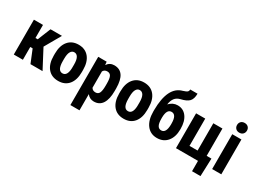

<svg xmlns="http://www.w3.org/2000/svg" viewBox="-50 -1539 3362 2521"><g transform="rotate(30 1631.5 -279.0)"><path d="M233.9 -193.8H197.8V0H60.1V-528.3H197.8V-330.1H231.9L312 -528.3H485.4L346.2 -284.7L496.1 0H313Z M521.5 -281.2Q521.5 -401.4 578.1 -469.7Q634.8 -538.1 734.9 -538.1Q835.9 -538.1 892.6 -469.7Q949.2 -401.4 949.2 -280.3V-246.6Q949.2 -126 893.1 -58.1Q836.9 9.8 735.8 9.8Q634.3 9.8 577.9 -58.3Q521.5 -126.5 521.5 -247.6ZM660.2 -246.6Q660.2 -105 735.8 -105Q805.7 -105 811 -223.1L811.5 -281.2Q811.5 -353.5 791.5 -388.4Q771.5 -423.3 734.9 -423.3Q699.7 -423.3 679.9 -388.4Q660.2 -353.5 660.2 -281.2Z M1446.8 -247.6Q1446.8 -123 1404.1 -56.6Q1361.3 9.8 1276.9 9.8Q1212.4 9.8 1173.3 -42.5V203.1H1035.2V-528.3H1163.1L1168 -480Q1207.5 -538.1 1275.9 -538.1Q1360.4 -538.1 1403.1 -476.6Q1445.8 -415 1446.8 -288.1ZM1309.1 -282.2Q1309.1 -358.9 1292.2 -390.6Q1275.4 -422.4 1235.4 -422.4Q1192.9 -422.4 1173.3 -386.7V-139.2Q1191.9 -105 1236.3 -105Q1277.3 -105 1293.2 -139.6Q1309.1 -174.3 1309.1 -247.6Z M1514.2 -281.2Q1514.2 -401.4 1570.8 -469.7Q1627.4 -538.1 1727.5 -538.1Q1828.6 -538.1 1885.3 -469.7Q1941.9 -401.4 1941.9 -280.3V-246.6Q1941.9 -126 1885.7 -58.1Q1829.6 9.8 1728.5 9.8Q1627 9.8 1570.6 -58.3Q1514.2 -126.5 1514.2 -247.6ZM1652.8 -246.6Q1652.8 -105 1728.5 -105Q1798.3 -105 1803.7 -223.1L1804.2 -281.2Q1804.2 -353.5 1784.2 -388.4Q1764.2 -423.3 1727.5 -423.3Q1692.4 -423.3 1672.6 -388.4Q1652.8 -353.5 1652.8 -281.2Z M2259.8 -499Q2345.2 -499 2395.3 -431.9Q2445.3 -364.7 2445.3 -249V-241.7Q2445.3 -126.5 2388.2 -58.1Q2331.1 10.3 2232.9 10.3Q2134.3 10.3 2077.4 -64Q2020.5 -138.2 2020.5 -267.6V-289.6Q2021.5 -466.3 2071.3 -568.6Q2121.1 -670.9 2221.2 -696.8Q2269 -711.4 2282.7 -724.9Q2296.4 -738.3 2296.4 -760.7H2406.7Q2406.7 -682.6 2371.6 -644.3Q2336.4 -606 2246.1 -585.9Q2195.8 -573.2 2168.5 -537.8Q2141.1 -502.4 2131.8 -439.9Q2187 -499 2259.8 -499ZM2232.4 -384.3Q2161.6 -384.3 2159.2 -259.8V-241.7Q2159.2 -168.9 2178 -136.7Q2196.8 -104.5 2232.9 -104.5Q2304.7 -104.5 2307.1 -231.9V-252Q2307.1 -384.3 2232.4 -384.3Z M2519 -528.3H2657.7V-114.7H2780.3V-528.3H2918.5V-113.8H2990.7L2981 156.7H2853V0H2519Z M3206.1 0H3067.4V-528.3H3206.1ZM3061 -665Q3061 -697.3 3081.5 -717.8Q3102.1 -738.3 3136.2 -738.3Q3170.4 -738.3 3190.9 -717.8Q3211.4 -697.3 3211.4 -665Q3211.4 -633.3 3191.2 -612.3Q3170.9 -591.3 3136.2 -591.3Q3101.6 -591.3 3081.3 -612.3Q3061 -633.3 3061 -665Z"/></g></svg>

Font: Roboto Condensed
Style: Bold
Weight: 700
Designer: Google
Version: Version 2.134; 2016